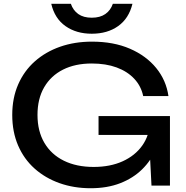

<svg xmlns="http://www.w3.org/2000/svg" viewBox="-20 -985 986 1019"><path d="M835 -326Q834 -256 808 -194.5Q782 -133 734 -86Q686 -39 617.5 -12.5Q549 14 461 14Q372 14 296 -13Q220 -40 163.5 -90.5Q107 -141 76 -213Q45 -285 45 -375Q45 -465 76.5 -537Q108 -609 165 -659.5Q222 -710 299 -737Q376 -764 468 -764Q583 -764 669.5 -726.5Q756 -689 809 -624Q862 -559 874 -475H740Q729 -528 692.5 -567Q656 -606 599 -627Q542 -648 467 -648Q379 -648 314.5 -615.5Q250 -583 214.5 -522Q179 -461 179 -375Q179 -289 215.5 -227Q252 -165 319 -132Q386 -99 477 -99Q565 -99 631 -129Q697 -159 735 -212.5Q773 -266 776 -337ZM503 -269V-369H882V0H784L768 -311L799 -269ZM252 -965H356Q368 -930 395.5 -910.5Q423 -891 467 -891Q511 -891 539 -910.5Q567 -930 579 -965H683Q664 -887 607 -846.5Q550 -806 467 -806Q385 -806 327.5 -846.5Q270 -887 252 -965Z"/></svg>

Font: Bounded
Style: Regular
Weight: 400
Designer: Vlad Churkin
Version: Version 1.0